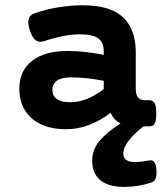

<svg xmlns="http://www.w3.org/2000/svg" viewBox="-20 -482 640 732"><path d="M557.1 213.9Q507.3 230.5 451.7 230.5Q394 230.5 362.8 205.1Q331.5 179.7 331.5 131.3Q331.5 88.4 359.6 54.9Q387.7 21.5 439.5 -11.2Q414.1 -24.4 401.4 -51.8Q362.8 -22 319.8 -5.6Q276.9 10.7 231.4 10.7Q176.3 10.7 136.2 -8.1Q96.2 -26.9 75 -61.8Q53.7 -96.7 53.7 -144Q53.7 -212.4 102.1 -250Q150.4 -287.6 237.3 -287.6Q302.2 -287.6 375.5 -272.9V-287.1Q375.5 -319.8 355 -335.4Q334.5 -351.1 282.7 -351.1Q253.9 -351.1 218.5 -344Q183.1 -336.9 148.4 -325.2Q140.1 -322.8 134.3 -322.8Q122.1 -322.8 112.5 -331.8Q103 -340.8 95.2 -362.3Q87.9 -383.8 87.9 -397.5Q87.9 -422.4 110.4 -430.7Q153.8 -446.3 202.6 -454.1Q251.5 -461.9 294.4 -461.9Q401.9 -461.9 449.7 -415.5Q497.6 -369.1 497.6 -282.7V-141.6Q497.6 -122.1 505.9 -111.1Q514.2 -100.1 529.8 -100.1H544.9Q556.6 -100.1 563 -95.9Q569.3 -91.8 572.5 -81.1Q575.7 -70.3 575.7 -49.8Q575.7 -29.3 572.5 -18.6Q569.3 -7.8 563 -3.9Q556.6 0 544.9 0H526.4Q450.2 60.5 450.2 103Q450.2 135.7 493.2 135.7Q515.6 135.7 551.8 129.4Q576.7 125.5 576.7 176.8Q576.7 192.9 571.8 201.7Q566.9 210.4 557.1 213.9ZM375.5 -173.8Q311 -187 249.5 -187Q215.3 -187 197.5 -174.8Q179.7 -162.6 179.7 -139.2Q179.7 -116.2 197 -104.2Q214.4 -92.3 247.1 -92.3Q280.8 -92.3 313.7 -105.7Q346.7 -119.1 375.5 -142.6Z"/></svg>

Font: Courier Prime
Style: Bold
Weight: 700
Designer: Alan Dague-Greene, Quote-Unquote Apps
Foundry: Quote-Unquote Apps
Version: Version 3.018